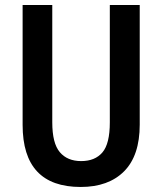

<svg xmlns="http://www.w3.org/2000/svg" viewBox="-20 -734 645 764"><path d="M536 -714H417V-247Q417 -162 387.5 -127.5Q358 -93 303 -93Q248 -93 218 -128.5Q188 -164 188 -247V-714H70V-237Q70 10 301 10Q412 10 474 -52.5Q536 -115 536 -238Z"/></svg>

Font: Noto Sans Armenian Condensed Semi
Style: Regular
Weight: 600
Width: 3
Designer: Monotype Design Team
Foundry: Monotype Imaging Inc.
Version: Version 1.901